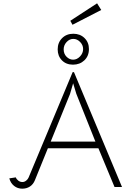

<svg xmlns="http://www.w3.org/2000/svg" viewBox="-20 -1126 792 1155"><path d="M36 -53 75 -59Q79 -48 90 -39.5Q101 -31 115 -31Q127 -31 137.5 -39.5Q148 -48 152 -58L417 -692H425L714 -1H669L572 -234H268L190 -42Q180 -17 160 -4Q140 9 114 9Q86 9 65 -7.5Q44 -24 36 -53ZM554 -274 439 -562 420 -625 401 -560 285 -274ZM327 -829Q327 -870 353.5 -896.5Q380 -923 421 -923Q462 -923 488.5 -897Q515 -871 515 -831Q515 -789 487.5 -763Q460 -737 419 -737Q378 -737 352.5 -763Q327 -789 327 -829ZM480 -831Q480 -855 462 -873.5Q444 -892 421 -892Q398 -892 380.5 -873Q363 -854 363 -829Q363 -802 380.5 -784.5Q398 -767 420 -767Q443 -767 461.5 -786.5Q480 -806 480 -831ZM403 -1001 564 -1106 589 -1066 416 -977Z"/></svg>

Font: Bellota Light
Style: Regular
Weight: 300
Designer: Kemie Guaida
Foundry: Kemie Guaida
Version: Version 4.001